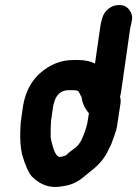

<svg xmlns="http://www.w3.org/2000/svg" viewBox="-20 -744 542 758"><path d="M289 -507H269C221 -507 178 -490 138 -455C113 -433 94 -404 82 -369C76 -352 73 -337 71 -326L63 -270C62 -262 61 -254 61 -246C61 -238 60 -232 60 -225C59 -193 61 -163 67 -135C79 -93 92 -63 106 -47C140 -13 179 0 223 -8C234 -10 241 -11 245 -12C271 -18 293 -30 311 -46C318 -52 326 -58 333 -64C369 -91 394 -120 408 -152C411 -159 414 -164 417 -170C420 -176 422 -182 424 -188C426 -194 429 -203 434 -216C439 -229 442 -243 444 -259L456 -338C457 -347 456 -355 454 -363C456 -369 457 -375 458 -381L494 -632C495 -637 496 -643 498 -649L500 -660C504 -676 501 -690 492 -703C483 -716 471 -723 455 -724C439 -725 423 -721 409 -710C395 -699 387 -686 383 -670L380 -659C378 -650 376 -641 375 -632L355 -493C338 -502 316 -507 289 -507ZM180 -202V-231C180 -243 181 -252 181 -257C181 -262 182 -267 182 -270L190 -326L194 -341C203 -372 222 -388 252 -388H272C278 -388 283 -387 288 -385C290 -382 292 -379 293 -378L299 -366C300 -363 301 -362 302 -362C304 -339 314 -317 331 -297L325 -259C324 -254 322 -244 317 -230C312 -216 309 -207 307 -204C305 -201 304 -197 302 -192C300 -187 296 -182 292 -176C288 -170 281 -163 270 -155C259 -147 252 -142 248 -138C244 -134 241 -131 239 -130C237 -129 233 -128 226 -126C219 -124 213 -124 210 -126C199 -132 188 -158 180 -202Z"/></svg>

Font: AppleStorm
Style: XbdIta
Weight: 800
Foundry: Cannot Into Space Fonts
Version: Version 1.01